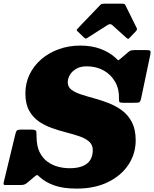

<svg xmlns="http://www.w3.org/2000/svg" viewBox="-57 -1030 862 1074"><path d="M413 -820Q417 -816 420.2 -814.5Q423.5 -813 430 -817L545.5 -890.5Q559.5 -899.5 570.5 -890L651 -817.5Q656.5 -813 659 -812.2Q661.5 -811.5 667.5 -818L703 -855Q707.5 -860 708.8 -864.2Q710 -868.5 708 -872.5L644.5 -1001Q642 -1006.5 637.8 -1008Q633.5 -1009.5 623.5 -1009.5H531Q520 -1009.5 514 -1008.2Q508 -1007 502.5 -1001L379 -872Q373 -865.5 372 -862.8Q371 -860 376.5 -855ZM322 -570Q322 -591 334.2 -611.5Q346.5 -632 370 -645.5Q393.5 -659 428 -659Q481.5 -659 523 -635.8Q564.5 -612.5 587.5 -571.5Q610.5 -530.5 608.5 -477.5Q608 -462 612.5 -458.5Q617 -455 634 -455H686Q711 -455 719.5 -456.8Q728 -458.5 732.5 -480L783.5 -723Q787 -741 783.5 -745.5Q780 -750 759 -750H702Q688.5 -750 679.5 -748.5Q670.5 -747 664 -741.5L614 -699Q605 -691 602 -694.2Q599 -697.5 591 -705Q557.5 -736.5 507.2 -755.8Q457 -775 392 -775Q327 -775 271 -754.5Q215 -734 173.2 -697.8Q131.5 -661.5 108.2 -613Q85 -564.5 85 -508Q85 -450 105.5 -412.2Q126 -374.5 159.5 -351.2Q193 -328 233.2 -313.8Q273.5 -299.5 313.8 -289.2Q354 -279 387.5 -267.5Q421 -256 441.5 -238Q462 -220 462 -190Q462 -168 455 -149.5Q448 -131 432.8 -117.5Q417.5 -104 392.5 -96.5Q367.5 -89 332 -89Q300 -89 267.5 -97.5Q235 -106 208 -125.8Q181 -145.5 164.5 -179.2Q148 -213 147.5 -264Q147.5 -285.5 146 -295.2Q144.5 -305 118 -305H61Q42 -305 37.2 -299.8Q32.5 -294.5 29 -280L-36 -11Q-40 4.5 -30.8 4.8Q-21.5 5 -4 5H57Q71.5 5 79 2.2Q86.5 -0.5 94 -6.5L135 -41Q148.5 -52.5 152 -50.8Q155.5 -49 168 -37.5Q198 -10 247.5 7.5Q297 25 372 25Q472.5 25 546.8 -11.2Q621 -47.5 661.5 -108.8Q702 -170 702 -245Q702 -305 681.5 -345.2Q661 -385.5 627 -411Q593 -436.5 552.5 -452.5Q512 -468.5 471.5 -479.5Q431 -490.5 397 -501.5Q363 -512.5 342.5 -528.2Q322 -544 322 -570Z"/></svg>

Font: Besley Black
Style: Italic
Weight: 900
Italic angle: -13°
Designer: Owen Earl
Foundry: indestructible type*
Version: Version 2.001